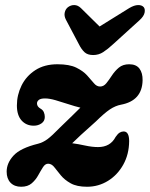

<svg xmlns="http://www.w3.org/2000/svg" viewBox="-20 -718 586 750"><path d="M484.5 -166.5Q484 -115 461.5 -74.8Q439 -34.5 401.8 -11.5Q364.5 11.5 320 11.5Q280 11.5 256 -2Q232 -15.5 217.5 -33.2Q203 -51 192.2 -64.8Q181.5 -78.5 168 -78.5Q156.5 -78.5 147.8 -64.8Q139 -51 129.2 -33.2Q119.5 -15.5 104 -2Q88.5 11.5 62.5 11.5Q36.5 11.5 21.2 -4.2Q6 -20 6 -47.5Q6 -81 32.8 -110.2Q59.5 -139.5 128.5 -156.5Q148 -161.5 165.5 -174.5Q183 -187.5 214 -219.5Q242.5 -247 261.5 -265.5Q280.5 -284 294 -297.5Q273 -302.5 247.2 -311Q221.5 -319.5 197.2 -326.5Q173 -333.5 156 -333.5Q139 -333.5 131.8 -327.8Q124.5 -322 124.5 -314Q124.5 -301.5 138.5 -293.5Q147.5 -288.5 151.2 -279.8Q155 -271 155 -261Q155 -245 142 -236Q129 -227 112 -227Q82.5 -227 64.2 -247.5Q46 -268 46 -306Q46 -347 64.2 -384Q82.5 -421 118 -444Q153.5 -467 204.5 -467Q251 -467 278 -453.8Q305 -440.5 320.5 -423.2Q336 -406 346.8 -393Q357.5 -380 371 -380Q385 -380 395.5 -393Q406 -406 417.2 -423.2Q428.5 -440.5 444.2 -453.8Q460 -467 484.5 -467Q512 -467 524.8 -450Q537.5 -433 537 -404.5Q535.5 -324.5 452.5 -309Q431 -305 409.5 -290.8Q388 -276.5 354.5 -243.5Q317.5 -210.5 296.2 -191Q275 -171.5 262 -158.5Q285 -155.5 312.5 -149.5Q340 -143.5 363 -143.5Q411 -143.5 431.5 -183Q440 -195.5 447.5 -200Q455 -204.5 463 -204.5Q484.5 -204.5 484.5 -166.5ZM422 -545.5Q401 -526 383.2 -514.5Q365.5 -503 344 -503Q322 -503 310 -514.2Q298 -525.5 288 -545.5L237.5 -641Q230 -655.5 232.8 -668.8Q235.5 -682 245.5 -690Q257 -698.5 270.5 -698.2Q284 -698 296 -686.5L369 -614.5L485 -686.5Q504.5 -698 519.2 -698.2Q534 -698.5 541.5 -690Q547.5 -682.5 544.8 -668.5Q542 -654.5 525 -639Z"/></svg>

Font: Fraunces 72pt S100
Style: Bold Italic
Weight: 700
Italic angle: -16°
Version: Version 1.000; ttfautohint (v1.8.3)